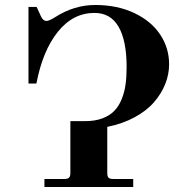

<svg xmlns="http://www.w3.org/2000/svg" viewBox="-20 -750 760 770"><path d="M94.2 -722.2H127L144 -685.1Q152.3 -666 167 -666Q176.8 -666 201.2 -681.2Q277.3 -730 361.8 -730Q450.2 -730 518.3 -697.8Q586.4 -665.5 622.3 -611.6Q658.2 -557.6 658.2 -492.2Q658.2 -452.1 642.8 -413.3Q627.4 -374.5 597.7 -340.1Q567.9 -305.7 519.5 -279.5Q471.2 -253.4 410.2 -241.2V-56.2Q410.2 -42.5 415.3 -37.4Q420.4 -32.2 434.1 -32.2H514.2V0H158.2V-32.2H237.8Q251.5 -32.2 256.8 -37.4Q262.2 -42.5 262.2 -56.2V-264.2H321.8Q361.3 -264.2 390.9 -275.4Q420.4 -286.6 438.7 -305.7Q457 -324.7 468.3 -353Q479.5 -381.3 483.6 -411.9Q487.8 -442.4 487.8 -481Q487.8 -586.9 455.6 -642.6Q423.3 -698.2 358.9 -698.2Q272.5 -698.2 211.7 -622.1Q150.9 -545.9 126 -415H94.2Z"/></svg>

Font: Flanker Steampunk
Style: Bold
Weight: 700
Designer: Alexey Kryukov, Leonardo Di Lena
Foundry: Alexey Kryukov, Leonardo Di Lena
Version: 1.210